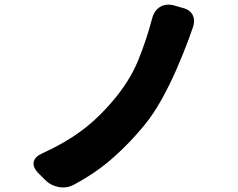

<svg xmlns="http://www.w3.org/2000/svg" viewBox="-20 -792 1040 839"><path d="M776 -758Q811 -750 822.5 -725Q834 -700 821 -667Q820 -664 816 -653Q812 -642 808 -630.5Q804 -619 802 -614Q780 -555 750.5 -487.5Q721 -420 686 -357Q651 -294 611 -245Q549 -169 474 -102.5Q399 -36 301 16Q270 32 235 25Q200 18 176 -7L146 -37Q122 -63 127.5 -85.5Q133 -108 165 -122Q260 -165 333 -218.5Q406 -272 473 -351Q547 -438 583.5 -527.5Q620 -617 645 -712Q654 -746 679 -761.5Q704 -777 738 -769Z"/></svg>

Font: Chiron GoRound TC H
Style: Regular
Weight: 900
Designer: Ryoko NISHIZUKA 西塚涼子 (kana, bopomofo & ideographs); Paul D. Hunt (Latin, Greek & Cyrillic); Sandoll Communications 산돌커뮤니
Foundry: Adobe
Version: Version 1.000;hotconv 1.1.1;makeotfexe 2.6.0